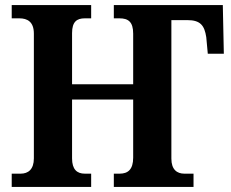

<svg xmlns="http://www.w3.org/2000/svg" viewBox="-20 -734 908 754"><path d="M26 0H338V-52H313C282 -52 263 -69 263 -112V-343H503V-115C503 -69 483 -52 450 -52H427V0H740V-52H704C675 -52 653 -68 653 -111V-655H716C767 -655 783 -634 790 -588L796 -523H859L855 -714H427V-662H449C483 -662 503 -649 503 -602V-403H263V-604C263 -649 282 -662 313 -662H338V-714H26V-662H56C87 -662 113 -649 113 -602V-112C113 -69 91 -52 61 -52H26Z"/></svg>

Font: Noto Serif SemiCondensed
Style: Bold
Weight: 700
Width: 4
Designer: Monotype Design Team
Foundry: Monotype Imaging Inc.
Version: Version 2.015